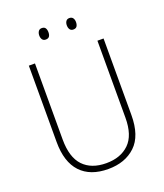

<svg xmlns="http://www.w3.org/2000/svg" viewBox="-161 -1001 956 1118"><g transform="rotate(-20 317.0 -442.0)"><path d="M549 -240Q549 -111 485 -50.5Q421 10 316 10Q205 10 145.5 -53.5Q86 -117 86 -241V-714H124V-243Q124 -132 174.5 -79Q225 -26 317 -26Q406 -26 458.5 -77Q511 -128 511 -237V-714H549ZM203 -858Q203 -873 210 -883.5Q217 -894 231 -894Q247 -894 253.5 -884Q260 -874 260 -858Q260 -842 253.5 -832.5Q247 -823 231 -823Q217 -823 210 -833Q203 -843 203 -858ZM374 -859Q374 -874 381 -884Q388 -894 402 -894Q417 -894 424 -884Q431 -874 431 -859Q431 -843 424.5 -833Q418 -823 402 -823Q388 -823 381 -833Q374 -843 374 -859Z"/></g></svg>

Font: Noto Sans Khmer UI SemiCondensed ExtraLight
Style: Regular
Weight: 200
Width: 4
Designer: Danh Hong and the Monotype Design Team
Foundry: Monotype Imaging Inc.
Version: Version 2.002; ttfautohint (v1.8.4.7-5d5b)